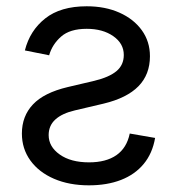

<svg xmlns="http://www.w3.org/2000/svg" viewBox="-20 -567 555 599"><path d="M57.6 -409.7Q73.2 -471.7 121.1 -509.5Q168.9 -547.4 250.5 -547.4Q308.1 -547.4 352.5 -527.6Q397 -507.8 422.4 -472.7Q447.8 -437.5 447.8 -391.6Q447.8 -334.5 411.9 -297.9Q376 -261.2 303.2 -243.7L213.9 -222.7Q173.8 -213.4 152.8 -194.3Q131.8 -175.3 131.8 -145.5Q131.8 -109.4 166.3 -85Q200.7 -60.5 257.8 -60.5Q311 -60.5 343.3 -83Q375.5 -105.5 384.8 -150.4L463.9 -136.7Q455.6 -88.4 428.2 -55.4Q400.9 -22.5 357.4 -5.6Q314 11.2 257.3 11.2Q195.8 11.2 148.4 -9.3Q101.1 -29.8 74.7 -66.4Q48.3 -103 48.3 -150.4Q48.3 -204.6 82.8 -241.2Q117.2 -277.8 191.4 -295.4L274.4 -314.9Q320.8 -326.2 343.5 -345.2Q366.2 -364.3 366.2 -395.5Q366.2 -431.2 333.5 -454.1Q300.8 -477.1 250.5 -477.1Q198.2 -477.1 170.7 -452.9Q143.1 -428.7 133.3 -394.5Z"/></svg>

Font: V-Inter
Style: Regular-375
Weight: 375
Designer: Rasmus Andersson
Foundry: rsms
Version: Version 4.000;git-4146feb